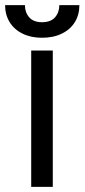

<svg xmlns="http://www.w3.org/2000/svg" viewBox="-54 -727 329 747"><path d="M67.4 -530.3V0H151.4V-530.3ZM237.3 -641.1C249 -660.3 254.9 -682.3 254.9 -707H176.8C176.8 -688.2 171.2 -672.4 160.2 -659.7C149.1 -647 132.2 -640.6 109.4 -640.6C87.2 -640.6 70.6 -647 59.6 -659.7C48.5 -672.4 43 -688.2 43 -707H-34.2C-34.2 -682.3 -28.3 -660.3 -16.6 -641.1C-4.9 -621.9 11.9 -606.9 33.7 -596.2C55.5 -585.4 80.7 -580.1 109.4 -580.1C138.7 -580.1 164.4 -585.4 186.5 -596.2C208.7 -606.9 225.6 -621.9 237.3 -641.1Z"/></svg>

Font: Pretendard Variable
Style: Regular
Weight: 400
Designer: Base glyphs from Inter by Rasmus Andersson; Hangeul glyphs from Noto Sans CJK(Source Han Sans) by Jang Soo-young and Kan
Foundry: Kil Hyung-jin
Version: Version 1.309;Glyphs 3.2 (3225)